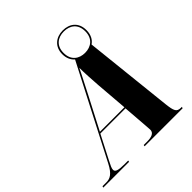

<svg xmlns="http://www.w3.org/2000/svg" viewBox="-278 -1082 1252 1252"><g transform="rotate(-45 348.0 -456.0)"><path d="M-41 0H197L199 -10H167C109 -10 86 -17 86 -37C86 -51 94 -67 112 -102L195 -263H427L441 -81C442 -70 443 -59 443 -50C443 -20 414 -10 374 -10H342L340 0H691L694 -10H686C647 -10 639 -28 631 -98L565 -714C591 -731 608 -762 608 -804C608 -876 559 -912 497 -912C435 -912 385 -874 385 -804C385 -767 399 -739 420 -721L93 -88C60 -24 32 -10 -3 -10H-38ZM497 -705C443 -705 397 -735 397 -804C397 -871 442 -902 497 -902C552 -902 597 -872 597 -804C597 -736 551 -705 497 -705ZM316 -495C352 -567 381 -620 401 -663C401 -615 405 -555 409 -496L427 -273H201Z"/></g></svg>

Font: Noto Serif Display SemiCondensed Black
Style: Italic
Weight: 900
Width: 4
Italic angle: -12°
Designer: Monotype Design Team
Foundry: Monotype Imaging Inc.
Version: Version 2.009